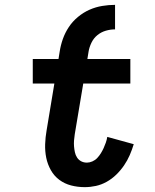

<svg xmlns="http://www.w3.org/2000/svg" viewBox="-20 -763 640 791"><path d="M226 -551Q230 -577 239 -602.5Q248 -628 263.5 -651.5Q279 -675 301.5 -693.5Q324 -712 349 -723Q374 -734 401 -738.5Q428 -743 454 -743V-642Q435 -642 416 -636.5Q397 -631 381.5 -618.5Q366 -606 357 -587.5Q348 -569 345 -551ZM329 8Q300 8 273 1Q246 -6 224.5 -22Q203 -38 189.5 -62Q176 -86 170.5 -113Q165 -140 166 -169Q167 -198 172 -226L204 -419H115V-520H221L226 -551H345L340 -520H517V-419H323L288 -210Q286 -197 285 -184.5Q284 -172 285 -160Q286 -148 288.5 -136Q291 -124 297.5 -114Q304 -104 314.5 -98.5Q325 -93 338 -93Q349 -93 360.5 -98Q372 -103 380.5 -112Q389 -121 395.5 -131.5Q402 -142 407 -153Q412 -164 416 -175.5Q420 -187 422 -199L531 -169Q524 -146 514.5 -124Q505 -102 491 -81.5Q477 -61 459 -43.5Q441 -26 419.5 -14Q398 -2 375 3Q352 8 329 8Z"/></svg>

Font: Iosevka HT Extended
Style: Bold Italic
Weight: 700
Width: 7
Italic angle: -9°
Monospace: yes
Designer: Belleve Invis
Foundry: Belleve Invis
Version: Version 32.3.0; ttfautohint (v1.8.4)